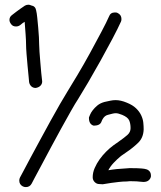

<svg xmlns="http://www.w3.org/2000/svg" viewBox="-20 -759 671 802"><path d="M587.9 -52.7Q598.6 -50.8 605 -43Q611.3 -35.2 610.4 -21.5Q608.4 -11.7 600.6 -5.4Q592.8 1 579.1 1Q574.2 1 566.4 0Q559.6 -1 550.3 -1.5Q541 -2 530.3 -2Q525.4 -2 520.5 -2Q515.6 -2 509.8 -1Q493.2 -1 476.6 1Q460 2.9 445.3 4.9Q430.7 6.8 420.9 8.8Q411.1 10.7 409.2 10.7Q406.2 10.7 403.3 10.3Q400.4 9.8 394.5 9.8Q383.8 9.8 375.5 1.5Q367.2 -6.8 367.2 -18.6Q367.2 -38.1 375.5 -57.1Q383.8 -76.2 396 -93.3Q408.2 -110.4 423.3 -125.5Q438.5 -140.6 453.1 -151.4Q459 -156.2 464.8 -159.7Q470.7 -163.1 476.6 -168Q499 -183.6 512.2 -195.3Q525.4 -207 525.4 -223.6Q525.4 -243.2 519.5 -256.3Q513.7 -269.5 490.2 -279.3Q473.6 -286.1 463.9 -286.1Q457 -286.1 449.7 -284.2Q442.4 -282.2 430.7 -279.3Q422.9 -277.3 418 -272.9Q413.1 -268.6 410.2 -263.7Q406.2 -257.8 404.3 -252Q398.4 -233.4 370.1 -234.4Q350.6 -241.2 351.6 -268.6Q352.5 -270.5 356 -279.3Q359.4 -288.1 367.2 -298.3Q375 -308.6 386.7 -318.4Q398.4 -328.1 416 -333Q429.7 -335.9 440.9 -338.4Q452.1 -340.8 462.9 -340.8Q484.4 -340.8 509.8 -330.1Q534.2 -320.3 548.3 -306.6Q562.5 -293 569.8 -277.3Q577.1 -261.7 578.6 -246.6Q580.1 -231.4 580.1 -218.8Q579.1 -183.6 556.6 -162.1Q534.2 -140.6 507.8 -123Q502 -119.1 496.6 -115.2Q491.2 -111.3 485.4 -107.4Q468.8 -93.8 454.6 -78.6Q440.4 -63.5 432.6 -47.9Q465.8 -53.7 507.8 -55.7Q513.7 -56.6 519.5 -56.6Q525.4 -56.6 531.2 -56.6Q556.6 -56.6 571.8 -55.2Q586.9 -53.7 587.9 -52.7ZM83 -668Q78.1 -665 74.7 -662.6Q71.3 -660.2 69.3 -658.2Q66.4 -655.3 64.5 -654.3Q56.6 -648.4 46.9 -648.4Q33.2 -648.4 26.4 -658.2Q19.5 -667 19.5 -675.8Q19.5 -688.5 30.3 -696.3Q31.2 -697.3 47.4 -709.5Q63.5 -721.7 84 -735.4Q90.8 -739.3 98.6 -739.3Q104.5 -739.3 110.4 -736.3Q127.9 -733.4 130.9 -715.8Q133.8 -704.1 135.7 -684.6Q137.7 -665 139.6 -644Q141.6 -623 142.6 -603.5Q143.6 -584 143.6 -572.3Q143.6 -562.5 145 -542.5Q146.5 -522.5 148.4 -499.5Q150.4 -476.6 152.3 -454.6Q154.3 -432.6 156.2 -418.9Q156.2 -408.2 148.9 -400.9Q141.6 -393.6 128.9 -391.6Q118.2 -391.6 110.8 -398.4Q103.5 -405.3 101.6 -416Q101.6 -418 99.6 -438Q97.7 -458 95.2 -483.4Q92.8 -508.8 90.8 -534.2Q88.9 -559.6 88.9 -572.3Q88.9 -588.9 86.9 -616.2Q85 -643.6 83 -668ZM470.7 -705.1Q487.3 -697.3 487.3 -679.7Q487.3 -672.9 485.4 -668.9Q473.6 -642.6 450.2 -598.1Q426.8 -553.7 400.4 -506.3Q374 -459 348.6 -415.5Q323.2 -372.1 306.6 -345.7Q294.9 -328.1 276.4 -295.4Q257.8 -262.7 236.3 -223.6Q214.8 -184.6 192.9 -143.6Q170.9 -102.5 153.3 -69.3Q135.7 -36.1 124 -14.6Q112.3 6.8 112.3 7.8Q104.5 22.5 87.9 22.5Q81.1 22.5 75.2 19.5Q60.5 11.7 60.5 -4.9Q60.5 -11.7 63.5 -17.6Q65.4 -20.5 77.1 -43Q88.9 -65.4 106.9 -99.1Q125 -132.8 147 -173.3Q168.9 -213.9 190.4 -252.9Q211.9 -292 230.5 -324.2Q249 -356.4 260.7 -375Q278.3 -403.3 304.2 -446.8Q330.1 -490.2 355.5 -536.6Q380.9 -583 402.8 -624.5Q424.8 -666 435.5 -690.4Q441.4 -707 460 -707Q467.8 -707 470.7 -705.1Z"/></svg>

Font: Coming Soon
Style: Regular
Weight: 400
Designer: Dathan Boardman
Foundry: Open Window
Version: Version 1.002